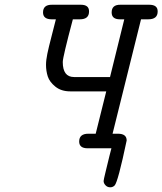

<svg xmlns="http://www.w3.org/2000/svg" viewBox="-20 -631 691 817"><path d="M163.1 -578.1Q163.1 -611.3 201.2 -610.8H324.2Q359.4 -610.8 358.9 -582Q358.9 -548.8 319.8 -548.8H290Q247.1 -387.7 247.1 -367.2Q247.1 -303.2 294.9 -303.2H448.2L508.8 -548.8H490.2Q455.1 -548.8 455.1 -578.1Q455.1 -611.3 492.2 -610.8H615.2Q651.4 -610.8 650.9 -582Q650.9 -548.8 610.8 -548.8H580.1L459 -62H481.9Q519 -62 519 -33.2Q481.9 143.6 467.8 158.2Q460 166 449.2 166Q437 166 429 157.5Q420.9 148.9 420.9 139.2Q420.9 134.3 429.4 99.6Q438 64.9 445.8 32.2L454.1 0H353Q316.9 0 316.9 -28.8Q316.9 -62 356 -62H387.2L432.1 -242.2H278.8Q240.7 -242.2 215.8 -262.2Q190.9 -282.2 183.3 -305.7Q175.8 -329.1 175.8 -355Q175.8 -375 181.4 -402.1Q187 -429.2 199.5 -477.1Q211.9 -524.9 217.8 -548.8H199.2Q163.1 -549.3 163.1 -578.1Z"/></svg>

Font: CMU Typewriter Text
Style: Italic
Weight: 500
Italic angle: -14.04°
Version: Version 0.7.0